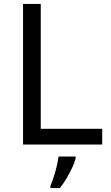

<svg xmlns="http://www.w3.org/2000/svg" viewBox="-20 -734 564 975"><path d="M97 0V-714H187V-80H499V0ZM364 70Q360 88 347.5 115.5Q335 143 318.5 171Q302 199 284 221H236V209Q244 192 252.5 165.5Q261 139 268 110.5Q275 82 277 61H364Z"/></svg>

Font: Noto Sans Sogdian
Style: Regular
Weight: 400
Designer: Monotype Design Team
Foundry: Monotype Imaging Inc.
Version: Version 2.002; ttfautohint (v1.8.4.7-5d5b)